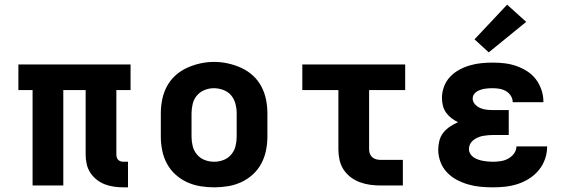

<svg xmlns="http://www.w3.org/2000/svg" viewBox="-20 -797 2440 825"><path d="M510 8Q490 8 469.5 5Q449 2 430.5 -5Q412 -12 395.5 -25Q379 -38 368 -55Q357 -72 352.5 -92Q348 -112 348 -132V-410H252V0H120V-410H59V-520H541V-410H480V-132Q480 -126 482 -120Q484 -114 488 -110Q492 -106 498 -104Q504 -102 510 -102H530V8Z M900 8Q870 8 840 3Q810 -2 783 -14.5Q756 -27 733.5 -47.5Q711 -68 697 -94.5Q683 -121 677 -150.5Q671 -180 671 -210V-310Q671 -340 677 -369.5Q683 -399 697 -425.5Q711 -452 733.5 -472.5Q756 -493 783.5 -505.5Q811 -518 840.5 -524.5Q870 -531 900 -531Q930 -531 959.5 -524.5Q989 -518 1016.5 -505.5Q1044 -493 1066.5 -472.5Q1089 -452 1103 -425.5Q1117 -399 1123 -369.5Q1129 -340 1129 -310V-210Q1129 -180 1123 -150.5Q1117 -121 1103 -94.5Q1089 -68 1066.5 -47.5Q1044 -27 1017 -14.5Q990 -2 960 3Q930 8 900 8ZM900 -102Q921 -102 940.5 -109.5Q960 -117 973.5 -133Q987 -149 992 -169Q997 -189 997 -210V-310Q997 -331 991.5 -351.5Q986 -372 973 -387.5Q960 -403 939.5 -410.5Q919 -418 899 -418Q878 -418 858.5 -410Q839 -402 826 -386.5Q813 -371 808 -350.5Q803 -330 803 -310V-210Q803 -189 808 -169Q813 -149 826.5 -133Q840 -117 859.5 -109.5Q879 -102 900 -102Z M1615 0Q1593 0 1570.5 -3Q1548 -6 1526.5 -14Q1505 -22 1487 -35.5Q1469 -49 1456.5 -68Q1444 -87 1439 -109.5Q1434 -132 1434 -155V-410H1279V-520H1721V-410H1566V-155Q1566 -145 1569.5 -136Q1573 -127 1580 -121Q1587 -115 1596.5 -112.5Q1606 -110 1615 -110H1711V0Z M2098 8Q2071 8 2044.5 5.5Q2018 3 1992 -4.5Q1966 -12 1942.5 -24.5Q1919 -37 1900.5 -56.5Q1882 -76 1872.5 -101.5Q1863 -127 1863 -154Q1863 -173 1868 -192.5Q1873 -212 1885 -227Q1897 -242 1913.5 -253Q1930 -264 1948 -272Q1933 -279 1919.5 -289.5Q1906 -300 1896.5 -313.5Q1887 -327 1883 -343.5Q1879 -360 1879 -376Q1879 -401 1888 -425Q1897 -449 1914 -467Q1931 -485 1953 -497Q1975 -509 1999 -516Q2023 -523 2047.5 -525.5Q2072 -528 2097 -528Q2123 -528 2148.5 -525Q2174 -522 2198.5 -513.5Q2223 -505 2245 -491Q2267 -477 2282.5 -456.5Q2298 -436 2306.5 -411Q2315 -386 2315 -360Q2315 -360 2315 -359.5Q2315 -359 2315 -358H2183Q2183 -358 2183 -358.5Q2183 -359 2183 -359Q2183 -373 2174.5 -386Q2166 -399 2153.5 -406Q2141 -413 2126.5 -415.5Q2112 -418 2097 -418Q2088 -418 2079.5 -417.5Q2071 -417 2062 -415.5Q2053 -414 2044.5 -411Q2036 -408 2028.5 -403.5Q2021 -399 2016 -391Q2011 -383 2011 -374Q2011 -360 2021 -349Q2031 -338 2044 -332.5Q2057 -327 2071.5 -325.5Q2086 -324 2100 -324H2166V-217H2100Q2089 -217 2077.5 -216Q2066 -215 2055 -213Q2044 -211 2033.5 -206.5Q2023 -202 2014 -195Q2005 -188 2000 -178Q1995 -168 1995 -157Q1995 -146 2000.5 -136.5Q2006 -127 2015 -121Q2024 -115 2034 -111.5Q2044 -108 2054.5 -106Q2065 -104 2076 -103Q2087 -102 2098 -102Q2114 -102 2131 -104.5Q2148 -107 2163 -115Q2178 -123 2188.5 -137Q2199 -151 2199 -168H2331Q2331 -168 2331 -168Q2331 -168 2331 -168Q2331 -140 2322 -114Q2313 -88 2295.5 -66.5Q2278 -45 2254.5 -30Q2231 -15 2205 -6.5Q2179 2 2152 5Q2125 8 2098 8ZM2080 -572 2019 -628 2159 -777 2241 -703Z"/></svg>

Font: Iosevka Custom XBdEx
Style: Regular
Weight: 800
Width: 7
Monospace: yes
Designer: Belleve Invis
Foundry: Belleve Invis
Version: Version 11.2.4; ttfautohint (v1.8.4)